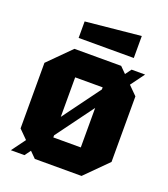

<svg xmlns="http://www.w3.org/2000/svg" viewBox="-134 -823 804 919"><g transform="rotate(20 268.0 -364.0)"><path d="M36 -114V-448L148 -560H386L500 -446V-112L388 0H150ZM198 -127H338V-433H198ZM28 0 439 -560H508L97 0ZM149 -616V-700L430 -728V-616Z"/></g></svg>

Font: Tektur SemiCondensed
Style: Bold
Weight: 700
Width: 4
Designer: Adam Jagosz
Foundry: Adam Jagosz
Version: Version 1.005;gftools[0.9.30]